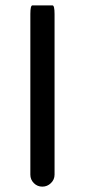

<svg xmlns="http://www.w3.org/2000/svg" viewBox="-20 -694 318 720"><path d="M93.8 -39.1V-641.6Q93.8 -673.8 101.6 -673.8H176.8Q184.6 -673.8 184.6 -641.6V-39.1Q184.6 -20.5 170.9 -7.3Q157.2 5.9 138.7 5.9Q120.1 5.9 106.9 -7.3Q93.8 -20.5 93.8 -39.1Z"/></svg>

Font: YuPearl-Regular
Style: Regular
Weight: 400
Designer: Max Yao
Foundry: Max-Everyday
Version: Version 1.011; ttfautohint (v1.8.3)